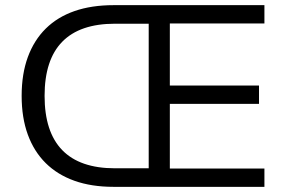

<svg xmlns="http://www.w3.org/2000/svg" viewBox="-20 -725 1102 745"><path d="M421 0Q335 0 269 -23.5Q203 -47 157.5 -92Q112 -137 88 -202.5Q64 -268 64 -353Q64 -438 88 -503.5Q112 -569 157.5 -614Q203 -659 269 -682Q335 -705 421 -705H1006V-634H639V-393H985V-322H639V-71H1006V0ZM426 -72H557V-633H426Q290 -633 221.5 -563Q153 -493 153 -353Q153 -213 221.5 -142.5Q290 -72 426 -72Z"/></svg>

Font: Nunito Sans 12pt ExtraLight 11pt
Style: Regular
Weight: 400
Version: Version 3.101;gftools[0.9.27]